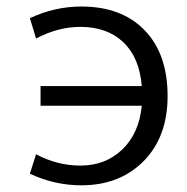

<svg xmlns="http://www.w3.org/2000/svg" viewBox="-20 -550 565 580"><path d="M102.5 -230.5V-290H408.2Q401.4 -376 352.5 -422.4Q303.7 -468.8 222.7 -468.8Q155.3 -468.8 88.9 -433.6L70.3 -495.1Q145.5 -530.3 225.6 -530.3Q347.7 -530.3 417 -458.5Q486.3 -386.7 486.3 -259.8Q486.3 -136.7 414.1 -63.5Q341.8 9.8 225.6 9.8Q144.5 9.8 70.3 -25.4L88.9 -84Q153.3 -49.8 222.7 -49.8Q298.8 -49.8 349.6 -98.6Q400.4 -147.5 408.2 -230.5Z"/></svg>

Font: Gen Shin Gothic Normal
Style: Regular
Weight: 300
Designer: [Source Han Sans]
Ryoko NISHIZUKA  (kana & ideographs); Paul D. Hunt (Latin, Greek & Cyrillic); Wenlong ZHANG  (bopomofo
Version: Version 1.002.20150607